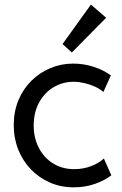

<svg xmlns="http://www.w3.org/2000/svg" viewBox="-20 -800 526 826"><path d="M296.9 5.9Q242.2 5.9 195.3 -14.4Q148.4 -34.7 113.3 -71Q78.1 -107.4 58.6 -156.2Q39.1 -205.1 39.1 -261.7Q39.1 -320.3 59.3 -368.9Q79.6 -417.5 115.2 -452.6Q150.9 -487.8 197 -507.1Q243.2 -526.4 294.9 -526.4Q340.3 -526.4 383.1 -512.5Q425.8 -498.5 457 -475.6L424.8 -404.3Q410.2 -417.5 388.7 -427.2Q367.2 -437 343 -442.6Q318.8 -448.2 296.9 -448.2Q250 -448.2 210.9 -425Q171.9 -401.9 148.4 -359.4Q125 -316.9 125 -259.8Q125 -206.1 147.2 -163.6Q169.4 -121.1 208.7 -96.7Q248 -72.3 298.8 -72.3Q338.4 -72.3 372.3 -85.4Q406.2 -98.6 426.8 -118.2L459 -45.9Q430.7 -23.9 388.7 -9Q346.7 5.9 296.9 5.9ZM289.1 -574.2 249 -610.4 371.1 -780.3 436.5 -723.6Z"/></svg>

Font: Reddit Sans
Style: Regular
Weight: 400
Designer: Stephen Hutchings
Foundry: Reddit
Version: Version 1.014